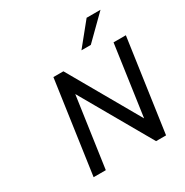

<svg xmlns="http://www.w3.org/2000/svg" viewBox="-210 -1123 1246 1292"><g transform="rotate(-30 412.5 -476.5)"><path d="M240.7 0 318.8 -546.4 631.3 0H709L811.5 -718.8H715.8L638.2 -172.9L326.2 -718.8H248.5L146 0ZM574.7 -780.3 749.5 -952.6H641.6L502 -780.3Z"/></g></svg>

Font: Winston
Style: Italic
Weight: 400
Italic angle: -8.13011°
Designer: Vernon Adams, Kim Jin-seong, David Berlow, Cristiano Sobral
Foundry: The Winston Project Authors
Version: Version 3.004